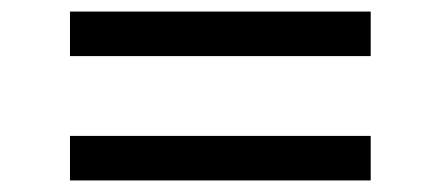

<svg xmlns="http://www.w3.org/2000/svg" viewBox="-20 -532 763 332"><path d="M101 -512H621V-435H101ZM101 -297H621V-220H101Z"/></svg>

Font: Poppins
Style: Regular
Weight: 400
Designer: Ninad Kale (Devanagari), Jonny Pinhorn (Latin)
Version: Version 5.002